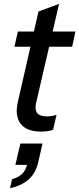

<svg xmlns="http://www.w3.org/2000/svg" viewBox="-20 -674 412 998"><path d="M194 10Q118 10 87 -31Q56 -72 73 -145L180 -614L287 -654L167 -136Q160 -102 174 -85.5Q188 -69 225 -69Q240 -69 252.5 -71.5Q265 -74 274 -77L256 0Q245 5 230 7.5Q215 10 194 10ZM55 -431 73 -510H372L355 -431ZM32 304 43 257Q75 249 95 229.5Q115 210 122 176L157 183H60L86 72H201L179 168Q166 226 128.5 259Q91 292 32 304Z"/></svg>

Font: Instrument Sans SemiCondensed Medium
Style: Italic
Weight: 500
Width: 4
Italic angle: -13°
Designer: Rodrigo Fuenzalida
Foundry: fragTYPE
Version: Version 1.000;gftools[0.9.28]